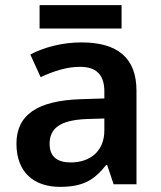

<svg xmlns="http://www.w3.org/2000/svg" viewBox="-20 -717 628 747"><path d="M453 -697H134V-606H453ZM297 -552C222 -552 151 -533 98 -505L138 -417C187 -439 237 -457 291 -457C351 -457 386 -430 386 -361V-334L292 -331C125 -325 44 -270 44 -158C44 -43 116 10 213 10C303 10 346 -16 393 -75H397L422 0H511V-364C511 -492 437 -552 297 -552ZM320 -254 386 -256V-210C386 -127 329 -85 255 -85C206 -85 173 -105 173 -157C173 -215 209 -250 320 -254Z"/></svg>

Font: Noto Sans Bengali SemiBold
Style: Regular
Weight: 600
Designer: Jelle Bosma - Monotype Design Team
Foundry: Monotype Imaging Inc.
Version: Version 2.003